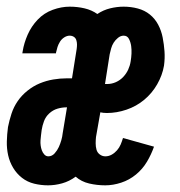

<svg xmlns="http://www.w3.org/2000/svg" viewBox="-21 -548 541 576"><path d="M123 8Q102 8 81.5 3Q61 -2 45 -14.5Q29 -27 18.5 -44.5Q8 -62 3.5 -82Q-1 -102 -0.5 -123.5Q0 -145 3 -167Q7 -187 13.5 -207Q20 -227 32 -244.5Q44 -262 61.5 -276Q79 -290 98.5 -298Q118 -306 138.5 -309.5Q159 -313 179 -313H195L209 -401Q210 -408 210 -414.5Q210 -421 208 -427.5Q206 -434 200.5 -437.5Q195 -441 188 -441Q180 -441 172 -436Q164 -431 159 -423Q154 -415 151.5 -407Q149 -399 147 -390V-388H46L47 -394Q51 -419 62 -444Q73 -469 92 -489Q111 -509 137 -518.5Q163 -528 188 -528Q211 -528 232.5 -523Q254 -518 271 -506Q289 -518 309.5 -523Q330 -528 350 -528Q372 -528 392.5 -522.5Q413 -517 428.5 -504.5Q444 -492 453.5 -474Q463 -456 467 -435.5Q471 -415 472.5 -394Q474 -373 471 -351Q466 -322 450.5 -295Q435 -268 411.5 -248.5Q388 -229 358.5 -219Q329 -209 300 -209Q295 -209 289.5 -209.5Q284 -210 280 -211L267 -137Q266 -128 266 -118Q266 -108 268.5 -99Q271 -90 278.5 -84.5Q286 -79 295 -79Q305 -79 314 -84Q323 -89 330 -97Q337 -105 341 -114.5Q345 -124 348 -134L441 -108Q433 -85 420 -63Q407 -41 387 -24.5Q367 -8 342.5 0Q318 8 295 8Q270 8 246.5 2.5Q223 -3 206 -18Q187 -4 165.5 2Q144 8 123 8ZM301 -296Q314 -296 326.5 -301.5Q339 -307 348.5 -317Q358 -327 363.5 -339Q369 -351 371 -364Q373 -376 373.5 -387.5Q374 -399 372.5 -410Q371 -421 366 -431Q361 -441 350 -441Q341 -441 333 -434.5Q325 -428 320 -420Q315 -412 312.5 -403Q310 -394 308 -385L294 -296ZM124 -79Q135 -79 143 -88Q151 -97 155.5 -107Q160 -117 163 -127.5Q166 -138 167 -148L180 -226H179Q165 -226 151.5 -222Q138 -218 127 -208Q116 -198 111 -184.5Q106 -171 104 -158Q103 -150 102 -142Q101 -134 100.5 -126.5Q100 -119 101 -111.5Q102 -104 104.5 -97Q107 -90 112 -84.5Q117 -79 124 -79Z"/></svg>

Font: Iosevka Curly Slab
Style: Bold Italic
Weight: 700
Italic angle: -9°
Monospace: yes
Designer: Belleve Invis
Foundry: Belleve Invis
Version: Version 22.1.2; ttfautohint (v1.8.4)